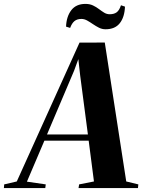

<svg xmlns="http://www.w3.org/2000/svg" viewBox="-100 -964 729 984"><path d="M-80 0 -78.5 -19 -14 -34 307.5 -745.5 437 -746 547 -34 609 -19 607 0H302.5L305.5 -19L381.5 -34L354.5 -243H127.5L38 -33L134.5 -19L132 0ZM141 -275H350.5L311 -576L301.5 -661L279.5 -601ZM441 -814Q423 -814 407.2 -822Q391.5 -830 376.5 -840.2Q361.5 -850.5 346.8 -858.8Q332 -867 317.5 -867Q295 -867 281.5 -855.8Q268 -844.5 259.5 -821L238.5 -827.5Q240.5 -879 265.2 -911.5Q290 -944 338 -944Q360 -944 376.8 -936Q393.5 -928 407.2 -917.5Q421 -907 434 -899Q447 -891 462 -891Q484.5 -891 498 -901Q511.5 -911 520 -937L540.5 -930Q538.5 -876.5 514 -845.2Q489.5 -814 441 -814Z"/></svg>

Font: Merriweather 144pt
Style: Bold Italic
Weight: 700
Italic angle: -7.8°
Version: Version 2.101